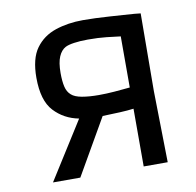

<svg xmlns="http://www.w3.org/2000/svg" viewBox="-70 -668 755 740"><g transform="rotate(-10 307.5 -298.0)"><path d="M79 0 221 -225Q163 -236 124.5 -277.5Q86 -319 86 -408Q86 -483 115 -523Q144 -563 193 -579.5Q242 -596 301 -596Q323 -596 350.5 -595Q378 -594 406 -592Q434 -590 458.5 -588.5Q483 -587 501 -585.5Q519 -584 525 -583L523 -279L528 0H434V-226Q412 -223 380 -221.5Q348 -220 312 -219L186 0ZM312 -301Q341 -301 373 -303.5Q405 -306 434 -309V-509Q411 -512 379.5 -515.5Q348 -519 307 -519Q276 -519 252.5 -515.5Q229 -512 218 -506Q201 -497 191 -474Q181 -451 181 -410Q181 -378 186 -356.5Q191 -335 205 -323Q218 -311 246 -306Q274 -301 312 -301Z"/></g></svg>

Font: Ruda Medium
Style: Regular
Weight: 500
Version: Version 2.001